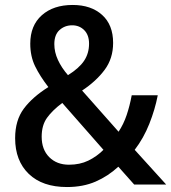

<svg xmlns="http://www.w3.org/2000/svg" viewBox="-20 -744 690 774"><path d="M273 -724Q347 -724 391.5 -684Q436 -644 436 -571Q436 -508 401.5 -462Q367 -416 311 -379L458 -213Q478 -243 490.5 -280Q503 -317 511 -360H616Q605 -303 582 -245Q559 -187 523 -140L650 0H521L457 -72Q416 -34 365.5 -12Q315 10 250 10Q151 10 96 -43Q41 -96 41 -187Q41 -259 76 -306Q111 -353 175 -393Q141 -437 121.5 -477Q102 -517 102 -568Q102 -641 148.5 -682.5Q195 -724 273 -724ZM271 -642Q241 -642 220 -623Q199 -604 199 -566Q199 -534 213.5 -502.5Q228 -471 254 -441Q299 -469 319 -499Q339 -529 339 -568Q339 -603 319.5 -622.5Q300 -642 271 -642ZM231 -329Q191 -299 169.5 -269Q148 -239 148 -193Q148 -141 178.5 -110.5Q209 -80 258 -80Q302 -80 336 -96.5Q370 -113 397 -140Z"/></svg>

Font: Noto Sans Telugu SemiCondensed Medium
Style: Regular
Weight: 500
Width: 4
Designer: Jelle Bosma - Monotype Design Team
Foundry: Monotype Imaging Inc.
Version: Version 2.005; ttfautohint (v1.8.4.7-5d5b)